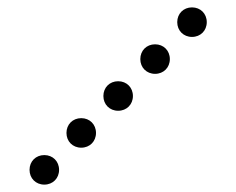

<svg xmlns="http://www.w3.org/2000/svg" viewBox="-20 -510 640 520"><path d="M500 -410C523 -410 540 -427 540 -450C540 -473 523 -490 500 -490C477 -490 460 -473 460 -450C460 -427 477 -410 500 -410ZM400 -310C423 -310 440 -327 440 -350C440 -373 423 -390 400 -390C377 -390 360 -373 360 -350C360 -327 377 -310 400 -310ZM300 -210C323 -210 340 -227 340 -250C340 -273 323 -290 300 -290C277 -290 260 -273 260 -250C260 -227 277 -210 300 -210ZM200 -110C223 -110 240 -127 240 -150C240 -173 223 -190 200 -190C177 -190 160 -173 160 -150C160 -127 177 -110 200 -110ZM100 -10C123 -10 140 -27 140 -50C140 -73 123 -90 100 -90C77 -90 60 -73 60 -50C60 -27 77 -10 100 -10Z"/></svg>

Font: TINY 5x3 80
Style: Regular
Weight: 200
Designer: Jack Halten Fahnestock
Foundry: Velvetyne Type Foundry
Version: Version 1.002;hotconv 1.0.109;makeotfexe 2.5.65596